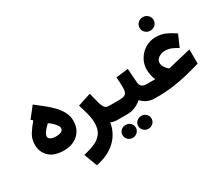

<svg xmlns="http://www.w3.org/2000/svg" viewBox="-153 -1105 2058 1772"><g transform="rotate(-30 876.0 -219.0)"><path d="M138.7 -385.3 119.1 -402.3 207 -514.6Q250 -481 293.9 -446Q337.9 -411.1 375 -372.8Q412.1 -334.5 434.8 -291.3Q457.5 -248 457.5 -198.7Q457.5 -137.2 430.4 -93.3Q403.3 -49.3 356 -25.6Q308.6 -2 248 -2Q144 -2 91.1 -53Q38.1 -104 38.1 -180.7Q38.1 -243.2 67.9 -290.3Q97.7 -337.4 138.7 -385.3ZM325.2 -197.3Q325.2 -211.4 311.8 -229.7Q298.3 -248 279.1 -265.9Q259.8 -283.7 242.2 -295.9Q227.5 -283.2 210.9 -264.9Q194.3 -246.6 182.6 -227.8Q170.9 -209 170.9 -194.3Q170.9 -172.9 192.1 -162.1Q213.4 -151.4 247.6 -151.4Q284.7 -151.4 304.9 -162.4Q325.2 -173.3 325.2 -197.3Z M814.9 0Q795.9 0 777.3 -3.7Q758.8 -7.3 745.1 -14.6Q724.1 100.6 644.5 171.9Q564.9 243.2 439.5 267.1L387.2 126.5Q456.1 111.3 508.1 88.4Q560.1 65.4 588.9 24.7Q617.7 -16.1 617.7 -84Q617.7 -128.9 602.8 -186.3Q587.9 -243.7 571.8 -291.5L712.4 -337.4L741.2 -225.1Q749 -195.3 763.7 -173.3Q778.3 -151.4 809.6 -151.4H828.6V0Z M809.1 -151.4H916.5Q968.8 -151.4 987.8 -167.7Q1006.8 -184.1 1006.8 -231.4Q1006.8 -260.7 1005.4 -289.3Q1003.9 -317.9 1001.5 -344.7L1131.3 -360.4L1141.6 -215.8Q1144 -181.2 1160.9 -166.3Q1177.7 -151.4 1215.8 -151.4H1226.1V0H1214.8Q1167 0 1131.6 -17.3Q1096.2 -34.7 1073.2 -61Q1043.5 -33.2 1002.9 -16.6Q962.4 0 916.5 0H809.1ZM950.7 145.5Q950.7 116.7 971.4 96.9Q992.2 77.1 1021.5 77.1Q1051.3 77.1 1071.8 96.9Q1092.3 116.7 1092.3 145.5Q1092.3 173.8 1071.8 193.8Q1051.3 213.9 1021.5 213.9Q992.2 213.9 971.4 193.8Q950.7 173.8 950.7 145.5ZM783.2 145.5Q783.2 116.7 804 96.9Q824.7 77.1 854 77.1Q883.8 77.1 904.3 96.9Q924.8 116.7 924.8 145.5Q924.8 173.8 904.3 193.8Q883.8 213.9 854 213.9Q824.7 213.9 804 193.8Q783.2 173.8 783.2 145.5Z M1414.6 -633.3Q1414.6 -663.6 1436.3 -684.3Q1458 -705.1 1489.3 -705.1Q1520.5 -705.1 1542 -684.3Q1563.5 -663.6 1563.5 -633.3Q1563.5 -603 1542 -582.3Q1520.5 -561.5 1489.3 -561.5Q1458 -561.5 1436.3 -582.3Q1414.6 -603 1414.6 -633.3ZM1303.7 -151.4Q1291.5 -174.8 1285.2 -207.5Q1278.8 -240.2 1278.8 -265.6Q1278.8 -324.7 1308.1 -375Q1337.4 -425.3 1387.2 -455.8Q1437 -486.3 1498 -486.3Q1556.2 -486.3 1602.3 -465.8Q1648.4 -445.3 1696.8 -412.1L1642.6 -288.1Q1611.3 -306.6 1580.1 -320.6Q1548.8 -334.5 1508.3 -334.5Q1486.8 -334.5 1464.6 -325.7Q1442.4 -316.9 1427.5 -300.8Q1412.6 -284.7 1412.6 -261.7Q1412.6 -234.9 1429.9 -209.5Q1447.3 -184.1 1464.4 -172.9Q1465.3 -172.4 1467 -172.9Q1468.8 -173.3 1470.2 -173.8L1713.9 -231.9V-80.6Q1590.3 -43 1476.3 -21.5Q1362.3 0 1254.4 0H1206.1V-151.4Z"/></g></svg>

Font: Vazirmatn RD UI Black
Style: Regular
Weight: 900
Designer: Saber Rastikerdar
Foundry: Saber Rastikerdar
Version: Version 33.003